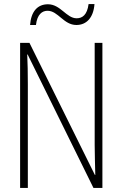

<svg xmlns="http://www.w3.org/2000/svg" viewBox="-20 -925 603 945"><path d="M128 -802H157C163 -855 188 -872 214 -872C266 -872 293 -802 356 -802C405 -802 440 -837 445 -905H416C409 -851 385 -835 357 -835C307 -835 278 -904 216 -904C165 -904 133 -869 128 -802ZM79 0H117V-511C117 -570 116 -613 114 -657H116L440 0H484V-714H446V-212C446 -169 448 -113 449 -64H447L125 -714H79Z"/></svg>

Font: Noto Sans Mono SemiCondensed ExtraLight
Style: Regular
Weight: 200
Width: 4
Designer: Monotype Design Team
Foundry: Monotype Imaging Inc.
Version: Version 2.014